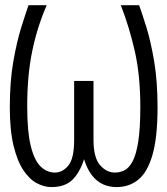

<svg xmlns="http://www.w3.org/2000/svg" viewBox="-20 -725 655 753"><path d="M525.6 -704.6Q536.9 -673.8 554.1 -618.5Q571.3 -563.1 584.6 -484.4Q597.9 -405.6 597.9 -304.6Q597.9 -186.7 578.2 -118.2Q558.5 -49.7 522.6 -20.5Q486.7 8.7 437.4 8.7Q343.6 8.7 309.7 -100.5Q292.8 -47.7 263.6 -19.5Q234.4 8.7 181 8.7Q153.3 8.7 124.6 -6.4Q95.9 -21.5 72.1 -56.9Q48.2 -92.3 33.3 -152.8Q18.5 -213.3 18.5 -304.6Q18.5 -405.6 32.3 -484.4Q46.2 -563.1 63.6 -618.5Q81 -673.8 91.8 -704.6H163.1Q125.6 -617.9 106.2 -523.6Q86.7 -429.2 86.7 -307.7Q86.7 -209.7 100.5 -153.1Q114.4 -96.4 139 -72.3Q163.6 -48.2 195.4 -48.2Q225.1 -48.2 247.9 -75.6Q270.8 -103.1 270.8 -175.9V-407.7H346.7V-177.4Q346.7 -106.7 372.3 -77.4Q397.9 -48.2 430.8 -48.2Q450.8 -48.2 468.7 -57.4Q486.7 -66.7 500.5 -93.1Q514.4 -119.5 522.3 -170.5Q530.3 -221.5 530.3 -305.1Q530.3 -429.2 508.7 -524.1Q487.2 -619 453.8 -704.6Z"/></svg>

Font: Fira Code Light
Style: Regular
Weight: 300
Monospace: yes
Designer: Carrois Corporate, Edenspiekermann AG, Nikita Prokopov
Foundry: Carrois Corporate, Edenspiekermann AG, Nikita Prokopov
Version: Version 6.000; ttfautohint (v1.8.2) -l 8 -r 50 -G 200 -x 14 